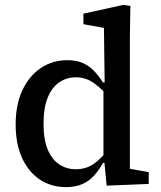

<svg xmlns="http://www.w3.org/2000/svg" viewBox="-20 -752 658 785"><path d="M249 13Q190 13 143.5 -17.5Q97 -48 70.5 -105.5Q44 -163 44 -243Q44 -325 72 -384Q100 -443 148 -474.5Q196 -506 255 -506Q291 -506 317 -495Q343 -484 363 -463.5Q383 -443 401 -415H438L433 -347Q394 -392 361.5 -414Q329 -436 290 -436Q253 -436 223 -416Q193 -396 175.5 -354Q158 -312 158 -246Q158 -182 175 -141Q192 -100 222 -80Q252 -60 290 -60Q333 -60 365.5 -83.5Q398 -107 433 -154L438 -86H401Q385 -57 365 -34.5Q345 -12 317 0.5Q289 13 249 13ZM416 7 406 -97 403 -99V-396L408 -403L405 -638L321 -653V-696L484 -732L513 -728L511 -598V-62L588 -48V0Z"/></svg>

Font: Source Serif 4 Medium
Style: Regular
Weight: 500
Designer: Frank Grießhammer
Foundry: Adobe Systems Incorporated
Version: Version 4.004;hotconv 1.0.116;makeotfexe 2.5.65601